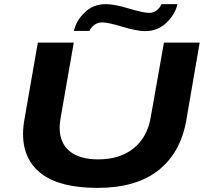

<svg xmlns="http://www.w3.org/2000/svg" viewBox="-20 -892 994 924"><path d="M335.9 -743.2Q346.2 -792.5 387.7 -832.3Q429.2 -872.1 488.8 -872.1Q530.3 -872.1 599.9 -851.1Q669.4 -830.1 698.2 -830.1Q736.3 -830.1 757.8 -872.1H834Q822.8 -822.3 780.5 -782.2Q738.3 -742.2 679.2 -742.2Q639.2 -742.2 569.3 -763.2Q499.5 -784.2 472.2 -784.2Q450.7 -784.2 434.6 -772.5Q418.5 -760.7 410.2 -743.2ZM449.2 12.2Q269.5 12.2 180.2 -55.4Q90.8 -123 90.8 -248Q90.8 -280.3 99.1 -326.2L162.1 -687H335L272 -326.2Q267.1 -297.9 267.1 -277.8Q267.1 -204.1 314.9 -164.6Q362.8 -125 453.1 -125Q556.2 -125 622.3 -177.7Q688.5 -230.5 705.1 -326.2L769 -687H940.9L876 -310.1Q848.1 -155.3 741.2 -71.5Q634.3 12.2 449.2 12.2Z"/></svg>

Font: Archivo Expanded
Style: Bold Italic
Weight: 700
Width: 7
Italic angle: -10°
Designer: Hector Gatti
Foundry: Omnibus-Type
Version: Version 2.001